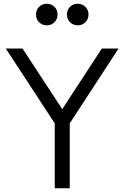

<svg xmlns="http://www.w3.org/2000/svg" viewBox="-20 -1004 663 1024"><path d="M272 -346 11 -745H100L312 -422L523 -745H612L352 -346V0H272ZM172 -927Q172 -951 188.5 -967.5Q205 -984 230 -984Q254 -984 270.5 -967.5Q287 -951 287 -927Q287 -902 270.5 -885.5Q254 -869 230 -869Q205 -869 188.5 -885.5Q172 -902 172 -927ZM395 -984Q419 -984 435.5 -967.5Q452 -951 452 -927Q452 -902 435.5 -885.5Q419 -869 395 -869Q370 -869 353.5 -885.5Q337 -902 337 -927Q337 -951 353.5 -967.5Q370 -984 395 -984Z"/></svg>

Font: Evergrow Sans 
Style: Regular
Weight: 400
Foundry: 10Web
Version: Version 1.000